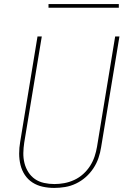

<svg xmlns="http://www.w3.org/2000/svg" viewBox="-20 -914 640 942"><path d="M246 8Q217 8 189.5 2Q162 -4 139.5 -18.5Q117 -33 102 -55.5Q87 -78 80.5 -105Q74 -132 74 -160.5Q74 -189 79 -218L164 -735H185L99 -215Q95 -189 94.5 -163.5Q94 -138 100 -114Q106 -90 119 -69.5Q132 -49 151.5 -35.5Q171 -22 196 -16.5Q221 -11 247 -11Q271 -11 295.5 -15.5Q320 -20 344 -31Q368 -42 388 -60Q408 -78 422 -100Q436 -122 444 -146Q452 -170 456 -194L545 -735H566L476 -191Q472 -165 463 -138.5Q454 -112 438 -88Q422 -64 400.5 -45Q379 -26 353 -13.5Q327 -1 299.5 3.5Q272 8 246 8ZM563 -876H218V-894H563Z"/></svg>

Font: Iosevka Aile Thin
Style: Italic
Weight: 100
Italic angle: -9°
Designer: Belleve Invis
Foundry: Belleve Invis
Version: Version 31.1.0; ttfautohint (v1.8.4)